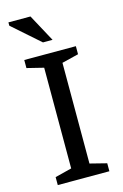

<svg xmlns="http://www.w3.org/2000/svg" viewBox="-136 -976 665 1035"><g transform="rotate(-15 196.0 -458.0)"><path d="M340 -44.5V0H52V-44.5L145 -68V-630L52 -653V-698H340V-653L247 -630V-68ZM227.5 -763.5H174L22 -897.5V-916H145Z"/></g></svg>

Font: Newsreader 9pt
Style: Regular
Weight: 400
Designer: Hugues Gentile
Foundry: Production Type
Version: Version 1.003